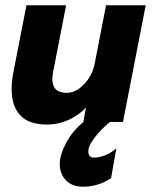

<svg xmlns="http://www.w3.org/2000/svg" viewBox="-20 -461 601 726"><path d="M24 -124Q24 -156 31 -190L80 -441H230L181 -190Q178 -175 178 -162Q178 -110 232 -110Q267 -110 298 -142.5Q329 -175 338 -220L381 -441H531L445 0H396Q363 27 340.5 56Q318 85 315 102Q314 106 314 112Q314 135 336 135Q354 135 376.5 126.5Q399 118 420 100L400 212Q378 228 350.5 236.5Q323 245 295 245Q252 245 229 220.5Q206 196 206 159Q206 124 230.5 78.5Q255 33 296 0H295L305 -54Q276 -24 238 -7Q200 10 158 10Q89 10 56.5 -25Q24 -60 24 -124Z"/></svg>

Font: Teachers
Style: Bold Italic
Weight: 700
Designer: Alfredo Marco Pradil & Chank Diesel
Version: Version 0.009